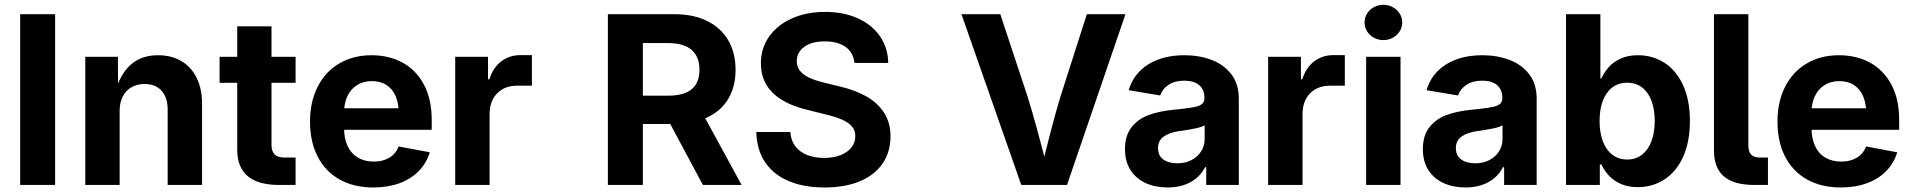

<svg xmlns="http://www.w3.org/2000/svg" viewBox="-20 -788 8149 818"><path d="M214.8 0H65.9V-727.5H214.8Z M489.7 0H343.3V-545.9H482.4L482.9 -409.7H475.1Q497.1 -479.5 541.3 -516.1Q585.4 -552.7 653.3 -552.7Q710 -552.7 752.2 -528.1Q794.4 -503.4 817.6 -456.8Q840.8 -410.2 840.8 -347.2V0H694.3V-321.8Q694.3 -372.6 668.2 -401.4Q642.1 -430.2 595.7 -430.2Q564.5 -430.2 540.5 -416.5Q516.6 -402.8 503.2 -377.2Q489.7 -351.6 489.7 -315.9Z M1136.7 -675.8V-170.9Q1136.7 -143.6 1150.1 -130.1Q1163.6 -116.7 1191.9 -116.7H1239.3V0H1169.9Q1079.6 0 1035.2 -37.6Q990.7 -75.2 990.7 -149.9V-675.8ZM1239.3 -435.1H915.5V-545.9H1239.3Z M1300.8 -270Q1300.8 -353.5 1333 -417.7Q1365.2 -481.9 1424.8 -517.3Q1484.4 -552.7 1563 -552.7Q1636.2 -552.7 1694.1 -521.7Q1752 -490.7 1785.6 -428.5Q1819.3 -366.2 1819.3 -275.9V-234.9H1360.8V-326.7H1747.6L1679.2 -302.2Q1679.2 -345.2 1666.3 -376.7Q1653.3 -408.2 1627.4 -425.3Q1601.6 -442.4 1564.5 -442.4Q1527.3 -442.4 1500.5 -425Q1473.6 -407.7 1459.7 -377.4Q1445.8 -347.2 1445.8 -308.6V-243.7Q1445.8 -197.3 1461.4 -164.8Q1477.1 -132.3 1505.6 -116Q1534.2 -99.6 1572.8 -99.6Q1611.3 -99.6 1638.9 -116.2Q1666.5 -132.8 1678.2 -164.1L1811 -139.2Q1797.4 -93.8 1764.6 -59.8Q1731.9 -25.9 1682.4 -7.6Q1632.8 10.7 1570.3 10.7Q1487.8 10.7 1426.8 -23.4Q1365.7 -57.6 1333.3 -121.1Q1300.8 -184.6 1300.8 -270Z M1919.4 -545.9H2059.1V-450.2H2064.9Q2080.6 -500 2115.5 -526.6Q2150.4 -553.2 2197.8 -553.2H2246.1V-422.9H2181.6Q2147 -422.9 2120.8 -408Q2094.7 -393.1 2080.3 -366Q2065.9 -338.9 2065.9 -303.7V0H1919.4Z M2569.8 -727.5H2853.5Q2935.1 -727.5 2993.7 -698.2Q3052.2 -668.9 3083 -615.7Q3113.8 -562.5 3113.8 -490.7Q3113.8 -418.9 3082.8 -366.9Q3051.8 -314.9 2992.4 -287.4Q2933.1 -259.8 2850.1 -259.8H2657.7V-380.4H2826.2Q2894 -380.4 2927 -408Q2960 -435.5 2960 -490.7Q2960 -546.4 2926.5 -575.4Q2893.1 -604.5 2825.7 -604.5H2718.8V0H2569.8ZM2797.4 -331.1H2959L3139.6 0H2974.6Z M3202.1 -225.6H3347.2Q3349.6 -189.5 3368.4 -164.8Q3387.2 -140.1 3418.9 -127.7Q3450.7 -115.2 3491.7 -115.2Q3531.2 -115.2 3561 -127Q3590.8 -138.7 3607.4 -159.7Q3624 -180.7 3624 -208Q3624 -232.4 3609.6 -249.3Q3595.2 -266.1 3568.1 -278.1Q3541 -290 3498.5 -300.3L3418.5 -320.3Q3221.7 -368.2 3221.7 -518.1Q3221.7 -582.5 3256.8 -632.3Q3292 -682.1 3354.2 -709.7Q3416.5 -737.3 3495.1 -737.3Q3574.7 -737.3 3635.3 -709.7Q3695.8 -682.1 3729.5 -632.8Q3763.2 -583.5 3764.2 -520H3620.1Q3617.7 -548.8 3601.8 -569.6Q3585.9 -590.3 3558.3 -601.1Q3530.8 -611.8 3493.7 -611.8Q3456.5 -611.8 3429.7 -601.1Q3402.8 -590.3 3388.7 -571.3Q3374.5 -552.2 3374.5 -527.8Q3374.5 -502 3389.9 -484.4Q3405.3 -466.8 3430.7 -455.6Q3456.1 -444.3 3490.7 -436L3556.6 -419.9Q3621.6 -404.8 3669.9 -377.9Q3718.3 -351.1 3746.1 -308.3Q3773.9 -265.6 3773.9 -207Q3773.9 -141.1 3740.5 -91.8Q3707 -42.5 3643.8 -15.9Q3580.6 10.7 3493.2 10.7Q3405.3 10.7 3340.6 -16.4Q3275.9 -43.5 3240 -96.4Q3204.1 -149.4 3202.1 -225.6Z M4076.2 -727.5H4241.7L4357.9 -376.5Q4395 -257.8 4445.8 -55.7H4413.6Q4461.9 -257.8 4498 -376.5L4610.4 -727.5H4774.9L4525.9 0H4331.1Z M4772.9 -152.8Q4772.9 -210.4 4800.8 -245.8Q4828.6 -281.2 4873.8 -297.9Q4918.9 -314.5 4979 -320.3L5019.5 -324.7Q5054.2 -328.6 5073.5 -333Q5092.8 -337.4 5102.1 -345.9Q5111.3 -354.5 5111.3 -369.1V-371.6Q5111.3 -406.2 5089.1 -425.3Q5066.9 -444.3 5025.9 -444.3Q4985.4 -444.3 4958.7 -426.8Q4932.1 -409.2 4922.9 -381.3L4788.6 -403.8Q4809.6 -474.6 4872.1 -513.7Q4934.6 -552.7 5026.4 -552.7Q5088.4 -552.7 5140.9 -533.2Q5193.4 -513.7 5225.6 -472.2Q5257.8 -430.7 5257.8 -367.7V0H5119.1V-75.7H5114.3Q5100.6 -49.3 5078.4 -30Q5056.2 -10.7 5024.9 0Q4993.7 10.7 4954.6 10.7Q4901.9 10.7 4860.8 -8.1Q4819.8 -26.9 4796.4 -63.5Q4772.9 -100.1 4772.9 -152.8ZM5112.3 -195.3V-254.4Q5101.6 -247.1 5076.4 -241.7Q5051.3 -236.3 5016.1 -231L5003.9 -229.5Q4960.9 -223.1 4937.3 -205.8Q4913.6 -188.5 4913.6 -156.7Q4913.6 -125.5 4936 -108.9Q4958.5 -92.3 4996.1 -92.3Q5029.8 -92.3 5056.2 -106Q5082.5 -119.6 5097.4 -143.1Q5112.3 -166.5 5112.3 -195.3Z M5382.8 -545.9H5522.5V-450.2H5528.3Q5543.9 -500 5578.9 -526.6Q5613.8 -553.2 5661.1 -553.2H5709.5V-422.9H5645Q5610.4 -422.9 5584.2 -408Q5558.1 -393.1 5543.7 -366Q5529.3 -338.9 5529.3 -303.7V0H5382.8Z M5800.3 -545.9H5946.8V0H5800.3ZM5793.5 -692.4Q5793.5 -712.7 5804.2 -730.1Q5814.9 -747.6 5833.5 -757.6Q5852.1 -767.6 5873.7 -767.6Q5895.4 -767.6 5913.9 -757.5Q5932.4 -747.5 5943.3 -730.2Q5954.1 -712.9 5954.1 -692.4Q5954.1 -671.9 5943.3 -654.6Q5932.4 -637.3 5913.9 -627.2Q5895.4 -617.2 5873.7 -617.2Q5852.1 -617.2 5833.5 -627.2Q5814.9 -637.2 5804.2 -654.6Q5793.5 -672.1 5793.5 -692.4Z M6042 -152.8Q6042 -210.4 6069.8 -245.8Q6097.7 -281.2 6142.8 -297.9Q6188 -314.5 6248 -320.3L6288.6 -324.7Q6323.2 -328.6 6342.5 -333Q6361.8 -337.4 6371.1 -345.9Q6380.4 -354.5 6380.4 -369.1V-371.6Q6380.4 -406.2 6358.2 -425.3Q6335.9 -444.3 6294.9 -444.3Q6254.4 -444.3 6227.8 -426.8Q6201.2 -409.2 6191.9 -381.3L6057.6 -403.8Q6078.6 -474.6 6141.1 -513.7Q6203.6 -552.7 6295.4 -552.7Q6357.4 -552.7 6409.9 -533.2Q6462.4 -513.7 6494.6 -472.2Q6526.9 -430.7 6526.9 -367.7V0H6388.2V-75.7H6383.3Q6369.6 -49.3 6347.4 -30Q6325.2 -10.7 6293.9 0Q6262.7 10.7 6223.6 10.7Q6170.9 10.7 6129.9 -8.1Q6088.9 -26.9 6065.4 -63.5Q6042 -100.1 6042 -152.8ZM6381.3 -195.3V-254.4Q6370.6 -247.1 6345.5 -241.7Q6320.3 -236.3 6285.2 -231L6272.9 -229.5Q6230 -223.1 6206.3 -205.8Q6182.6 -188.5 6182.6 -156.7Q6182.6 -125.5 6205.1 -108.9Q6227.5 -92.3 6265.1 -92.3Q6298.8 -92.3 6325.2 -106Q6351.6 -119.6 6366.5 -143.1Q6381.3 -166.5 6381.3 -195.3Z M6802.7 -87.4H6795.9V0H6651.9V-727.5H6798.3V-454.1H6802.7Q6814.5 -479.5 6833.5 -501.5Q6852.5 -523.4 6883.8 -538.1Q6915 -552.7 6958.5 -552.7Q7020.5 -552.7 7070.8 -520.8Q7121.1 -488.8 7150.4 -425.5Q7179.7 -362.3 7179.7 -272Q7179.7 -183.6 7150.9 -120.1Q7122.1 -56.6 7071.5 -23.7Q7021 9.3 6957.5 9.3Q6915.5 9.3 6884.5 -4.9Q6853.5 -19 6834 -40.5Q6814.5 -62 6802.7 -87.4ZM7029.8 -272.5Q7029.8 -320.8 7016.4 -357.7Q7002.9 -394.5 6976.6 -415Q6950.2 -435.5 6912.6 -435.5Q6875.5 -435.5 6849.1 -415.5Q6822.8 -395.5 6808.8 -358.9Q6794.9 -322.3 6794.9 -272.5Q6794.9 -223.1 6808.8 -186Q6822.8 -148.9 6849.4 -128.7Q6876 -108.4 6912.6 -108.4Q6949.7 -108.4 6976.1 -129.2Q7002.4 -149.9 7016.1 -187Q7029.8 -224.1 7029.8 -272.5Z M7282.2 -147V-727.5H7428.7V-168.9Q7428.7 -141.6 7440.7 -129.2Q7452.6 -116.7 7479.5 -116.7H7512.2V0H7454.1Q7366.7 0 7324.5 -36.4Q7282.2 -72.8 7282.2 -147Z M7552.7 -270Q7552.7 -353.5 7585 -417.7Q7617.2 -481.9 7676.8 -517.3Q7736.3 -552.7 7814.9 -552.7Q7888.2 -552.7 7946 -521.7Q8003.9 -490.7 8037.6 -428.5Q8071.3 -366.2 8071.3 -275.9V-234.9H7612.8V-326.7H7999.5L7931.2 -302.2Q7931.2 -345.2 7918.2 -376.7Q7905.3 -408.2 7879.4 -425.3Q7853.5 -442.4 7816.4 -442.4Q7779.3 -442.4 7752.4 -425Q7725.6 -407.7 7711.7 -377.4Q7697.8 -347.2 7697.8 -308.6V-243.7Q7697.8 -197.3 7713.4 -164.8Q7729 -132.3 7757.6 -116Q7786.1 -99.6 7824.7 -99.6Q7863.3 -99.6 7890.9 -116.2Q7918.5 -132.8 7930.2 -164.1L8063 -139.2Q8049.3 -93.8 8016.6 -59.8Q7983.9 -25.9 7934.3 -7.6Q7884.8 10.7 7822.3 10.7Q7739.7 10.7 7678.7 -23.4Q7617.7 -57.6 7585.2 -121.1Q7552.7 -184.6 7552.7 -270Z"/></svg>

Font: Inter RS Variable
Style: Regular
Weight: 400
Designer: Rasmus Andersson (customised by Maria Ramos and Noel Pretorius)
Foundry: rsms
Version: Version 3.001;Glyphs 3.2.3 (3260)